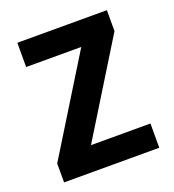

<svg xmlns="http://www.w3.org/2000/svg" viewBox="-105 -624 639 707"><g transform="rotate(-20 214.0 -271.0)"><path d="M400 0H27V-74L257 -447H41V-542H392V-460L167 -95H400Z"/></g></svg>

Font: Noto Sans Gurmukhi UI SemiCondensed SemiBold
Style: Regular
Weight: 600
Width: 4
Designer: Jelle Bosma - Monotype Design Team
Foundry: Monotype Imaging Inc.
Version: Version 2.004; ttfautohint (v1.8.4.7-5d5b)